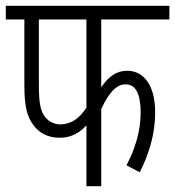

<svg xmlns="http://www.w3.org/2000/svg" viewBox="-20 -642 604 662"><path d="M329 -575H564V-622H0V-575H64V-350C64 -275 73 -240 95 -211C114 -185 143 -167 186 -167C226 -167 256 -185 278 -210V0H329V-266C357 -326 384 -352 413 -351C448 -352 465 -317 465 -254C465 -187 444 -125 416 -72L462 -48C493 -110 515 -178 515 -255C515 -351 473 -398 419 -398C381 -398 354 -378 329 -341ZM114 -575H278V-271C254 -234 227 -214 188 -213C167 -214 149 -222 136 -238C120 -258 114 -284 114 -352Z"/></svg>

Font: Noto Sans Devanagari UI ExtraCondensed Light
Style: Regular
Weight: 300
Width: 2
Designer: Jelle Bosma - Monotype Design Team
Foundry: Monotype Imaging Inc.
Version: Version 2.004